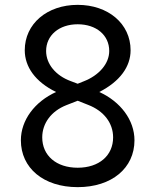

<svg xmlns="http://www.w3.org/2000/svg" viewBox="-20 -761 640 791"><path d="M389 -382C475 -426 518 -487 518 -554C518 -663 426 -741 300 -741C174 -741 82 -663 82 -554C82 -486 125 -424 211 -382C123 -342 66 -266 66 -183C66 -69 159 10 300 10C441 10 534 -69 534 -183C534 -266 477 -342 389 -382ZM170 -551C170 -615 223 -661 300 -661C377 -661 430 -616 430 -551C430 -498 387 -450 325 -426L300 -416L271 -427C211 -449 170 -496 170 -551ZM300 -70C212 -70 154 -120 154 -195C154 -252 190 -303 254 -328L300 -346L343 -329C408 -304 446 -254 446 -195C446 -120 388 -70 300 -70Z"/></svg>

Font: Tekne LDO
Style: Regular
Weight: 400
Monospace: yes
Designer: Alessio Laiso, Mario Rullo, Paolo Rosset
Foundry: Alessio Laiso
Version: Version 1.000;hotconv 1.0.109;makeotfexe 2.5.65596